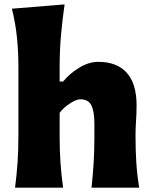

<svg xmlns="http://www.w3.org/2000/svg" viewBox="-20 -871 709 891"><path d="M49.8 0Q57.6 -60.1 61.5 -116.9Q65.4 -173.8 65.4 -244.6V-560.5Q65.4 -629.4 58.8 -695.8Q52.2 -762.2 35.2 -830.6L279.8 -850.6Q270 -783.7 263.4 -711.4Q256.8 -639.2 256.8 -560.5V-492.7H272.9Q303.2 -529.8 347.7 -556.9Q392.1 -584 436.5 -584Q522 -584 567.9 -533.7Q613.8 -483.4 613.8 -382.3Q613.8 -345.2 611.3 -310.1Q608.9 -274.9 608.9 -244.6Q608.9 -173.8 612.5 -116.9Q616.2 -60.1 626 0H404.8Q411.1 -60.1 414.6 -115.7Q418 -171.4 418 -233.9V-297.9Q418 -354.5 403.8 -382.3Q389.6 -410.2 353 -410.2Q334 -410.2 304.7 -391.1Q275.4 -372.1 256.8 -347.7V-233.9Q256.8 -171.4 260.7 -115.7Q264.6 -60.1 272.9 0Z"/></svg>

Font: Pinar DS4 ExtraBold
Style: Regular
Weight: 800
Designer: Amin Abedi
Version: Version 3.000